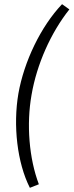

<svg xmlns="http://www.w3.org/2000/svg" viewBox="-20 -732 352 919"><path d="M123 167 166 150C119 26 106 -137 131 -278C156 -424 223 -575 312 -687L277 -712C175 -605 95 -437 68 -284C42 -132 62 47 123 167Z"/></svg>

Font: Fixel Text 20240404 Light
Style: Italic
Weight: 300
Width: 4
Italic angle: -10°
Designer: AlfaBravo + MacPaw
Foundry: Kyrylo Tkachov, Marchela Mozhyna, Serhii Makarenko, Maria Weinstein, Zakhar Kryvoshyya
Version: Version 1.211;Glyphs 3.2 (3225)